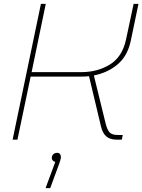

<svg xmlns="http://www.w3.org/2000/svg" viewBox="-20 -720 734 990"><path d="M45 0 191 -700H216L143 -348H398Q483 -348 547 -387.5Q611 -427 630 -517L669 -700H694L655 -513Q639 -433 587.5 -389Q536 -345 464 -331L525 -82Q533 -51 545 -37.5Q557 -24 588 -24H613L608 0H581Q546 0 527 -17.5Q508 -35 500 -71L439 -327Q429 -326 417.5 -325.5Q406 -325 394 -325H138L70 0ZM215 250 265 115Q257 113 252 107.5Q247 102 247 94Q247 86 251 80Q255 74 261 71Q267 68 274 68Q285 68 289.5 74.5Q294 81 294 89Q294 96 291.5 104.5Q289 113 286 122L239 250Z"/></svg>

Font: MuseoModerno Thin
Style: Italic
Weight: 100
Italic angle: -9°
Designer: Pablo Cosgaya, Héctor Gatti, Marcela Romero, and the Authors of The MuseoModerno Project.
Foundry: Omnibus-Type Team
Version: Version 1.003